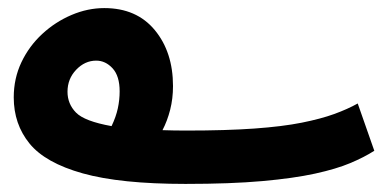

<svg xmlns="http://www.w3.org/2000/svg" viewBox="-20 -434 957 475"><path d="M439 21Q278 21 185 -5Q92 -31 53 -79Q14 -127 14 -193Q14 -240 33 -280Q52 -320 84.5 -350Q117 -380 157 -397Q197 -414 238 -414Q318 -414 363 -359.5Q408 -305 408 -221Q408 -190 401 -162.5Q394 -135 382 -112Q410 -111 441 -111Q540 -111 609.5 -116Q679 -121 726.5 -130.5Q774 -140 807 -152Q840 -164 865 -178L906 -61Q881 -45 846.5 -30.5Q812 -16 759.5 -4.5Q707 7 629 14Q551 21 439 21ZM147 -207Q147 -177 168 -155.5Q189 -134 256 -122Q267 -145 271.5 -166Q276 -187 276 -208Q276 -246 258.5 -265Q241 -284 218 -284Q190 -284 168.5 -261.5Q147 -239 147 -207Z"/></svg>

Font: Noto Sans Arabic ExtCond
Style: Bold
Weight: 700
Width: 2
Designer: Monotype Design Team, Nadine Chahine, Nizar Qandah and Khaled Hosny
Foundry: Monotype Imaging Inc.
Version: Version 2.012; ttfautohint (v1.8.4.7-5d5b)